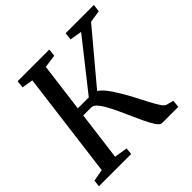

<svg xmlns="http://www.w3.org/2000/svg" viewBox="-187 -913 1083 1083"><g transform="rotate(-45 354.5 -371.5)"><path d="M509.4 0Q495.3 0 478.8 -24.8Q462.2 -49.7 443.8 -89.1Q425.3 -128.5 406 -172.4Q386.8 -216.3 367.1 -255.7Q347.4 -295.1 328.3 -319.9Q309.2 -344.8 291.4 -344.8H201.4L207.8 -394.8H320.3L550.8 -686.6L478.4 -698.6L484 -743H709.2L703.6 -698.6L630.6 -687L349.1 -351.3L360 -393Q372.7 -391.6 385.6 -382.3Q398.4 -373 411.7 -357.4Q425 -341.8 438.3 -322Q451.6 -302.1 464.7 -280Q485.4 -245.8 504.8 -208.2Q524.2 -170.5 541.7 -137.2Q559.1 -103.8 573.8 -81.6Q588.4 -59.4 599.3 -55.7L643.9 -43.8L639.5 0ZM6 0 10.9 -40.4 81.7 -53 163 -688 96.1 -698.6 100.7 -743H353.6L348.5 -698.6L270.5 -688L188.4 -53L267.6 -40.4L263.3 0Z"/></g></svg>

Font: Merriweather 7pt Light
Style: Italic
Weight: 300
Italic angle: -7.8°
Designer: Eben Sorkin
Foundry: Eben Sorkin
Version: Version 2.200;gftools[0.9.31]